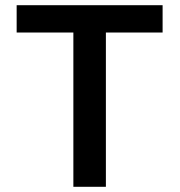

<svg xmlns="http://www.w3.org/2000/svg" viewBox="-20 -718 690 738"><path d="M262 0V-593H44V-698H605V-593H387V0Z"/></svg>

Font: Azeret Mono Thin Medium
Style: Regular
Weight: 500
Version: Version 1.002